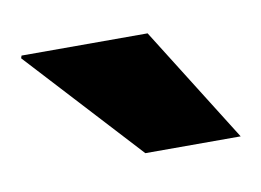

<svg xmlns="http://www.w3.org/2000/svg" viewBox="-33 -765 294 216"><g transform="rotate(-10 114.0 -657.0)"><path d="M228 -590.8H119.1L0 -720.2L1 -723.1H145Z"/></g></svg>

Font: Archivo
Style: Bold
Weight: 700
Designer: Hector Gatti
Foundry: Omnibus-Type
Version: Version 2.001